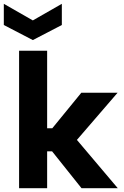

<svg xmlns="http://www.w3.org/2000/svg" viewBox="-44 -986 648 1006"><path d="M56 -720H203V-314H230L382 -500H572L359 -253L573 0H383L229 -193H203V0H56ZM280 -966V-855L128 -776L-24 -855V-966L128 -879Z"/></svg>

Font: Albert Sans ExtraBold
Style: Regular
Weight: 800
Designer: Andreas Rasmussen
Foundry: a.Foundry
Version: Version 1.025